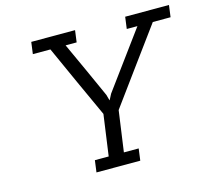

<svg xmlns="http://www.w3.org/2000/svg" viewBox="-101 -820 1033 940"><g transform="rotate(-15 415.5 -350.0)"><path d="M284 -60 276 0H498L506 -60H431L460 -267Q528 -360 596 -453Q664 -546 733 -640H823L831 -700H609L601 -640H655L445 -354L430 -325H429L421 -354Q389 -426 356.5 -497Q324 -568 291 -640H347L355 -700H133L125 -640H214Q256 -547 298 -454Q340 -361 383 -268L354 -60Z"/></g></svg>

Font: Josefin Slab Thin SemiBold
Style: Italic
Weight: 600
Italic angle: -12°
Version: Version 2.000